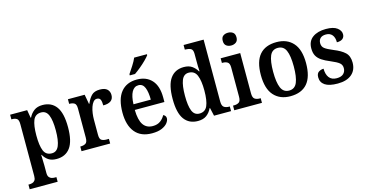

<svg xmlns="http://www.w3.org/2000/svg" viewBox="-94 -1225 3676 1916"><g transform="rotate(-15 1743.5 -266.5)"><path d="M14 233V185H23Q39 185 55 180.5Q71 176 81.5 161.5Q92 147 92 117V-419Q92 -464 73.5 -476Q55 -488 27 -488H18V-536H194L208 -454H212Q232 -495 266 -520.5Q300 -546 354 -546Q446 -546 495 -479Q544 -412 544 -267Q544 -123 495 -56Q446 11 353 11Q302 11 270 -10.5Q238 -32 218 -68H214Q217 -11 217 45V119Q217 148 228 162Q239 176 254.5 180.5Q270 185 286 185H303V233ZM322 -56Q373 -56 395.5 -110Q418 -164 418 -268Q418 -371 396 -424.5Q374 -478 322 -478Q261 -478 239 -424Q217 -370 217 -268Q217 -163 239 -109.5Q261 -56 322 -56Z M612 0V-48H616Q647 -48 667.5 -60.5Q688 -73 688 -120V-420Q688 -464 668.5 -476Q649 -488 619 -488H615V-536H788L806 -437H810Q831 -487 860 -517Q889 -547 947 -547Q998 -547 1022 -524.5Q1046 -502 1046 -465Q1046 -385 940 -385Q940 -426 930.5 -446Q921 -466 894 -466Q873 -466 857.5 -447.5Q842 -429 832 -399.5Q822 -370 817.5 -336.5Q813 -303 813 -273V-115Q813 -71 832.5 -59.5Q852 -48 881 -48H908V0Z M1339 10Q1225 10 1165.5 -62Q1106 -134 1106 -265Q1106 -405 1164 -476.5Q1222 -548 1329 -548Q1426 -548 1482 -487Q1538 -426 1538 -307V-260H1232Q1234 -154 1267.5 -106Q1301 -58 1366 -58Q1414 -58 1445 -81.5Q1476 -105 1492 -137Q1503 -133 1511.5 -123Q1520 -113 1520 -98Q1520 -75 1501 -50Q1482 -25 1442 -7.5Q1402 10 1339 10ZM1413 -318Q1413 -396 1394 -442.5Q1375 -489 1330 -489Q1286 -489 1261.5 -445Q1237 -401 1234 -318ZM1273 -619Q1294 -650 1320.5 -691Q1347 -732 1361 -766H1493V-756Q1481 -739 1452.5 -710.5Q1424 -682 1389.5 -653.5Q1355 -625 1327 -606H1273Z M1814 10Q1723 10 1674 -56.5Q1625 -123 1625 -267Q1625 -412 1674 -479.5Q1723 -547 1814 -547Q1866 -547 1898.5 -524Q1931 -501 1951 -466H1956Q1954 -489 1953.5 -519Q1953 -549 1953 -576V-647Q1953 -690 1930.5 -701Q1908 -712 1877 -712H1870V-760H2077V-121Q2077 -76 2097 -62Q2117 -48 2149 -48H2157V0H1981L1962 -84H1958Q1937 -40 1903 -15Q1869 10 1814 10ZM1847 -58Q1907 -58 1930 -111.5Q1953 -165 1953 -268Q1953 -370 1930 -425Q1907 -480 1847 -480Q1795 -480 1773.5 -425Q1752 -370 1752 -267Q1752 -162 1773.5 -110Q1795 -58 1847 -58Z M2329 -632Q2299 -632 2278.5 -647.5Q2258 -663 2258 -698Q2258 -734 2278.5 -749Q2299 -764 2329 -764Q2358 -764 2379 -749Q2400 -734 2400 -698Q2400 -663 2379 -647.5Q2358 -632 2329 -632ZM2190 0V-48H2202Q2232 -48 2251.5 -61Q2271 -74 2271 -118V-420Q2271 -462 2251.5 -475Q2232 -488 2203 -488H2193V-536H2395V-120Q2395 -75 2415 -61.5Q2435 -48 2465 -48H2476V0Z M2769 10Q2661 10 2599 -59.5Q2537 -129 2537 -270Q2537 -410 2596.5 -479Q2656 -548 2772 -548Q2880 -548 2942 -479Q3004 -410 3004 -270Q3004 -129 2944.5 -59.5Q2885 10 2769 10ZM2771 -48Q2830 -48 2853.5 -104.5Q2877 -161 2877 -270Q2877 -379 2853 -434Q2829 -489 2770 -489Q2711 -489 2687.5 -434Q2664 -379 2664 -270Q2664 -161 2688 -104.5Q2712 -48 2771 -48Z M3258 10Q3169 10 3126.5 -19Q3084 -48 3084 -100Q3084 -140 3107.5 -155Q3131 -170 3158 -170Q3158 -112 3183.5 -78Q3209 -44 3262 -44Q3309 -44 3332 -66.5Q3355 -89 3355 -124Q3355 -158 3330.5 -178Q3306 -198 3244 -224Q3192 -245 3158.5 -267.5Q3125 -290 3108.5 -320Q3092 -350 3092 -396Q3092 -471 3144 -509Q3196 -547 3282 -547Q3360 -547 3397.5 -518.5Q3435 -490 3435 -453Q3435 -423 3415 -406.5Q3395 -390 3355 -390Q3355 -440 3332.5 -467Q3310 -494 3269 -494Q3230 -494 3210.5 -475Q3191 -456 3191 -424Q3191 -389 3216 -369.5Q3241 -350 3304 -324Q3377 -295 3415.5 -259Q3454 -223 3454 -155Q3454 -77 3402.5 -33.5Q3351 10 3258 10Z"/></g></svg>

Font: Noto Serif Georgian SemiCondensed SemiBold
Style: Regular
Weight: 600
Width: 4
Designer: Monotype Design Team, Akaki Razmadze
Foundry: Google LLC
Version: Version 2.003; ttfautohint (v1.8.4.7-5d5b)